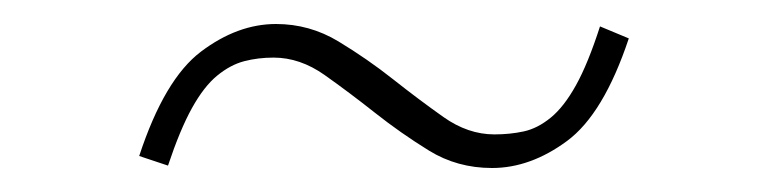

<svg xmlns="http://www.w3.org/2000/svg" viewBox="-20 -410 640 160"><path d="M390 -270Q361 -270 337.5 -284.5Q314 -299 292.5 -316Q271 -333 250.5 -347.5Q230 -362 208 -362Q195 -362 183.5 -359Q172 -356 161 -347Q150 -338 140 -320Q130 -302 120 -272L96 -280Q117 -344 147.5 -367Q178 -390 210 -390Q238 -390 262 -375.5Q286 -361 307.5 -344Q329 -327 349.5 -312.5Q370 -298 392 -298Q405 -298 416.5 -300.5Q428 -303 439 -312Q450 -321 460 -339Q470 -357 480 -388L504 -378Q483 -315 452.5 -292.5Q422 -270 390 -270Z"/></svg>

Font: Source Code Pro ExtraLight
Style: Regular
Weight: 200
Monospace: yes
Designer: Paul D. Hunt, Teo Tuominen
Foundry: Adobe Systems Incorporated
Version: Version 2.030;PS 1.000;hotconv 16.6.51;makeotf.lib2.5.65220